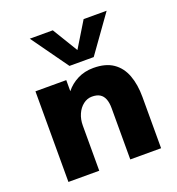

<svg xmlns="http://www.w3.org/2000/svg" viewBox="-124 -777 810 878"><g transform="rotate(-20 280.5 -338.0)"><path d="M60 0V-441H210V-387Q233 -416 267.5 -433.5Q302 -451 345 -451Q404 -451 440.5 -426Q477 -401 494 -355.5Q511 -310 511 -250V0H361V-250Q361 -276 354 -294Q347 -312 332.5 -321Q318 -330 294 -330Q271 -330 251.5 -315Q232 -300 221 -275Q210 -250 210 -220V0ZM246 -497 118 -676H230L328 -515H282L380 -676H492L364 -497Z"/></g></svg>

Font: Teachers
Style: Bold
Weight: 700
Designer: Alfredo Marco Pradil, Chank Diesel
Version: Version 1.001